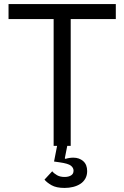

<svg xmlns="http://www.w3.org/2000/svg" viewBox="-20 -718 612 945"><path d="M298 207Q257 207 233.5 193.5Q210 180 199 166L237 125Q246 136 261 144.5Q276 153 298 153Q317 153 329.5 145.5Q342 138 342 122Q342 108 329 97.5Q316 87 274 81L246 77L261 0H244V-624H22V-698H550V-624H328V0H311L299 61L302 64Q321 58 341 58Q370 58 389.5 75Q409 92 409 124Q409 145 400 161Q391 177 375.5 187Q360 197 340 202Q320 207 298 207Z"/></svg>

Font: IBM Plex Sans
Style: Regular
Weight: 400
Designer: Mike Abbink, Paul van der Laan, Pieter van Rosmalen
Foundry: Bold Monday
Version: Version 3.005